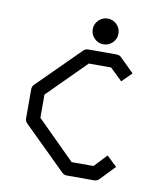

<svg xmlns="http://www.w3.org/2000/svg" viewBox="-79 -807 698 823"><g transform="rotate(10 270.0 -395.5)"><path d="M469 -529 427 -487 374 -538H277L113 -374V-273L278 -109H373L425 -164L469 -122L408 -58Q399 -49 386 -49H266Q255 -49 245 -59L62 -239Q53 -248 53 -260V-386Q53 -399 61 -407L244 -589Q252 -597 265 -597H386Q400 -597 407 -590ZM284.5 -646.5Q268 -663 268 -686Q268 -709 284.5 -725.5Q301 -742 324 -742Q347 -742 363.5 -725.5Q380 -709 380 -686Q380 -663 363.5 -646.5Q347 -630 324 -630Q301 -630 284.5 -646.5Z"/></g></svg>

Font: 3270 Nerd Font
Style: Regular
Weight: 400
Monospace: yes
Version: Version 3.0.1;Nerd Fonts 3.3.0